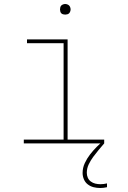

<svg xmlns="http://www.w3.org/2000/svg" viewBox="-20 -717 640 960"><path d="M501 0H99V-19H298V-501H115V-520H318V-19H501ZM306 -644Q301 -644 295.5 -645.5Q290 -647 286.5 -650.5Q283 -654 281.5 -659.5Q280 -665 280 -670Q280 -675 281.5 -680.5Q283 -686 286.5 -689.5Q290 -693 295.5 -695Q301 -697 306 -697Q311 -697 316.5 -695Q322 -693 325.5 -689.5Q329 -686 331 -680.5Q333 -675 333 -670Q333 -665 331 -659.5Q329 -654 325.5 -650.5Q322 -647 316.5 -645.5Q311 -644 306 -644ZM481 223Q464 223 448 219Q432 215 419 205Q406 195 399.5 179.5Q393 164 393 148Q393 122 404 98.5Q415 75 430.5 55Q446 35 464 17Q482 -1 501 -18V0Q487 16 473 33Q459 50 446 67.5Q433 85 423.5 105Q414 125 414 147Q414 160 419 171.5Q424 183 434 190.5Q444 198 456.5 201Q469 204 482 204Q490 204 498.5 203Q507 202 515 200V219Q507 221 498 222Q489 223 481 223Z"/></svg>

Font: Iosevka Thin Extended
Style: Regular
Weight: 100
Width: 7
Monospace: yes
Designer: Belleve Invis
Foundry: Belleve Invis
Version: Version 32.5.0; ttfautohint (v1.8.4)